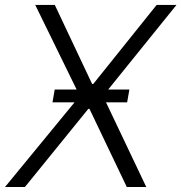

<svg xmlns="http://www.w3.org/2000/svg" viewBox="-36 -747 725 767"><path d="M182.9 -727.3 332 -411.6H336.6L589.8 -727.3H669L375.4 -363.6L548.3 0H470.5L321.4 -312.1H316.8L63.6 0H-16L282.7 -363.6L104.8 -727.3ZM173.7 -338.1 182.5 -389.2H480.8L471.9 -338.1Z"/></svg>

Font: Inter UI Light
Style: Italic
Weight: 300
Italic angle: 9.39999°
Designer: Rasmus Andersson
Foundry: rsms
Version: 3.2;8d6f07862